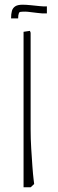

<svg xmlns="http://www.w3.org/2000/svg" viewBox="-20 -795 245 815"><path d="M80 0V-660L107 -664L110 -656V-247Q110 -206 112.5 -165Q115 -124 117.5 -89.5Q120 -55 122.5 -34.5Q125 -14 125 -14L110 0ZM27 -717Q27 -736 30.5 -748.5Q34 -761 44.5 -768Q55 -775 76 -775Q90 -775 110 -773Q130 -771 149 -769Q168 -767 179 -768V-738Q161 -737 140 -740Q119 -743 98 -745Q77 -747 58 -743L76 -752Q63 -746 60 -738.5Q57 -731 57 -717Z"/></svg>

Font: Fustat ExtraLight
Style: Regular
Weight: 250
Designer: Mohamed Gaber, Khaled Hosny, Laura Garcia Mut
Foundry: Kief Type Foundry, Alif Type Foundry, Hard Type Foundry
Version: Version 1.007